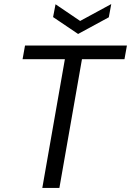

<svg xmlns="http://www.w3.org/2000/svg" viewBox="-20 -924 644 944"><path d="M188 0 299 -633H91L103 -700H604L592 -633H383L272 0ZM527 -904 515 -839 364 -757 241 -840 253 -903 374 -821Z"/></svg>

Font: DM Sans 28pt
Style: Italic
Weight: 400
Italic angle: -10°
Version: Version 4.004;gftools[0.9.30]